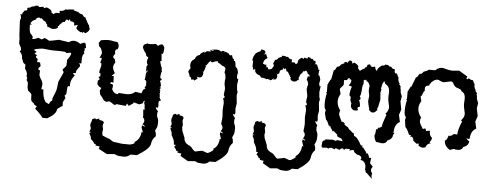

<svg xmlns="http://www.w3.org/2000/svg" viewBox="-52 -739 2770 1084"><g transform="rotate(5 1333.0 -197.5)"><path d="M231.9 -54.7Q240.7 -73.7 245.1 -73.7Q249.5 -73.7 249.5 -80.1V-89.4Q254.4 -101.6 261.7 -119.6Q269 -137.7 269.8 -146.7Q270.5 -155.8 274.4 -185.1L299.3 -239.7Q299.3 -245.1 293.9 -251Q292.5 -252 292.5 -254.4Q292.5 -257.3 296.4 -261.2Q307.1 -271 312 -279.3L313 -312Q332.5 -338.9 332.5 -349.6Q332.5 -354.5 330.6 -354.5L304.7 -350.6Q304.7 -354.5 296.6 -356.7Q288.6 -358.9 221.2 -358.9L169.4 -363.8Q123 -358.4 123 -353Q123 -348.6 137.7 -343.3L126.5 -331.1L142.1 -324.2Q136.2 -319.8 136.2 -314.9Q136.2 -308.6 147 -304.2L145.5 -285.6L162.1 -284.7L167 -265.1Q155.8 -253.9 155.8 -246.6Q155.8 -240.2 166 -240.2L164.6 -212.9L172.9 -194.3Q186 -177.2 186 -163.1Q186 -160.2 184.3 -149.2Q182.6 -138.2 182.6 -137.2Q182.6 -134.3 185.5 -134.3H194.3Q194.3 -91.3 212.4 -64.5ZM202.1 25.4Q194.3 10.3 157.2 -22.5L165.5 -36.6Q146 -44.4 146 -53.7Q130.9 -59.1 129.9 -75.2L129.4 -97.2Q128.9 -106 112.8 -116.7Q106.9 -120.6 104 -138.2V-157.7Q104 -168.5 95.2 -178.7Q95.2 -185.5 98.1 -190.9L92.8 -200.2Q93.8 -205.6 93.8 -210.9Q93.8 -225.6 80.6 -242.2L81.1 -265.1L68.8 -273.9L59.1 -297.9Q59.1 -322.3 42.5 -336.4L48.8 -344.7Q48.8 -357.4 43.7 -364.3Q38.6 -371.1 37.6 -377.4L35.6 -377.9Q35.6 -396.5 34.7 -401.9H35.6Q31.7 -422.9 30.3 -467.3Q28.3 -499 28.3 -507.3Q28.3 -514.6 33.2 -523.9L30.8 -541.5L24.9 -541L29.8 -545.4L29.3 -545.9L38.6 -546.4L38.1 -553.2Q44.9 -560.5 47.1 -565.2Q49.3 -569.8 52.7 -569.8H56.6Q64 -569.8 64 -576.2V-582.5Q64 -586.9 68.8 -586.9Q81.1 -586.9 88.4 -595.7Q106 -595.7 106 -601.1L125 -603Q125 -596.2 133.8 -596.2Q137.2 -596.2 152.8 -599.6L158.7 -591.8L171.4 -597.7Q201.7 -587.9 201.7 -574.2V-570.8L213.4 -563.5L227.5 -571.8L248.5 -571.3L246.6 -585H252.4Q270 -585 280.3 -596.7L285.6 -594.7Q302.2 -598.6 328.6 -598.6L326.7 -593.8L352.5 -586.9Q361.8 -577.1 372.1 -577.1Q376 -577.1 381.6 -569.3Q387.2 -561.5 389.6 -561.5L393.6 -562L416 -519.5L417.5 -522.5L423.3 -500L427.7 -498L423.3 -494.1Q421.9 -482.9 402.3 -471.2L389.2 -479L389.6 -469.2L382.8 -476.6L376 -474.1Q353 -485.4 349.1 -496.6L356.4 -515.1L335.4 -508.3V-518.1Q335.4 -531.2 313 -531.2L308.6 -543L302.2 -534.2L292 -540Q288.1 -540 280.3 -523.9Q277.8 -524.9 275.9 -524.9Q269.5 -524.9 251.5 -504.4Q251.5 -499 248.5 -499Q245.6 -499 243.2 -498.5L246.6 -492.7Q245.6 -487.3 236.6 -483.4Q227.5 -479.5 217.8 -479.5Q208.5 -479.5 199.2 -484.9Q192.4 -488.8 186.5 -488.8L184.1 -492.2V-497.6Q184.1 -502.4 178.7 -505.4Q174.8 -519 161.6 -522L148.4 -535.2L144.5 -531.2Q139.2 -536.6 135.3 -536.6Q122.1 -536.6 115.7 -522.9Q93.3 -515.6 89.4 -499L97.2 -493.7L86.4 -492.2Q86.4 -453.1 94.2 -442.4Q108.9 -430.2 108.9 -420.9Q108.9 -418.9 105.5 -412.6Q123 -412.6 139.2 -422.9L160.2 -415L175.8 -424.3Q180.2 -424.3 202.6 -411.1Q209.5 -411.1 257.8 -421.4L314.5 -412.6Q326.7 -423.3 341.8 -423.3Q359.9 -423.3 380.4 -408.2Q392.1 -417.5 401.9 -417.5Q407.7 -417.5 409.7 -410.6Q411.6 -403.8 413.6 -387.7H406.2L407.2 -377.4L403.8 -365.2L407.2 -356.4Q395 -351.1 395 -320.8V-299.3H381.8Q388.7 -291.5 388.7 -286.1Q388.7 -280.8 378.9 -269.8Q369.1 -258.8 369.1 -250V-244.1L351.1 -239.3L363.8 -228.5Q341.3 -202.6 341.3 -176.3V-164.6L333 -165.5Q326.7 -165.5 326.7 -138.2Q326.7 -128.4 325.2 -119.6L316.4 -110.4L322.3 -97.2L309.6 -72.3L310.5 -51.3Q294.9 -42.5 280.8 -31.2Q280.8 -2.9 230 25.9Z M679.2 204.1Q644 203.6 637.9 199Q631.8 194.3 621.6 194.3L582.5 197.8L534.7 171.9L539.1 158.7L513.7 154.8L516.1 148.9L512.2 145.5L506.8 146.5Q503.4 135.3 484.9 120.1L485.4 116.7Q485.4 107.4 473.6 88.4L483.4 81.5L472.7 80.1Q480 68.8 480 60.1L475.1 43Q476.6 28.8 479.5 25.1Q482.4 21.5 482.9 9.8L494.6 3.4H502.9L503.4 8.3L523.9 1.5L522.9 9.3Q530.3 10.3 538.3 12Q546.4 13.7 550.8 22Q545.4 32.7 545.4 40L549.3 61.5L546.4 76.7L549.3 95.2L577.6 107.4Q590.8 109.9 600.6 117.9Q610.4 126 617.7 126L662.6 132.3L706.1 132.8Q711.4 132.8 723.1 128.2Q734.9 123.5 734.9 121.1L731 116.7Q763.7 100.1 767.6 55.2L775.4 59.6L765.1 31.2L766.6 19L784.2 25.4Q779.3 15.6 767.6 13.2Q777.3 3.4 777.3 -7.3Q777.3 -17.6 767.6 -27.3L768.6 -35.2L765.6 -71.8L773.4 -69.3Q772 -106.4 767.1 -107.4L770 -119.6L767.6 -120.6Q763.2 -120.6 759.8 -105.5L740.7 -97.7L708.5 -106.4L706.1 -100.1L682.1 -84L671.9 -96.7L665 -82.5L611.8 -87.9Q608.4 -82.5 603 -82.5Q598.6 -82.5 586.7 -91.3Q574.7 -100.1 569.8 -100.1L556.2 -96.2Q547.9 -96.2 539.1 -103.5Q529.3 -119.1 516.1 -133.8L511.7 -155.8L519.5 -171.9Q505.9 -174.3 495.1 -191.4L496.1 -210.9L506.8 -220.7Q499 -227.1 499 -230.5Q499 -234.9 507.8 -235.4L507.3 -253.9L502 -253.4Q500 -253.4 500 -261.2Q500 -268.1 507.8 -294.9V-309.6Q501.5 -310.1 501.5 -315.9Q501.5 -320.8 506.3 -330.1V-341.3L494.6 -340.3L505.9 -367.2Q501.5 -396.5 486.3 -404.3L482.4 -422.9L493.2 -439.5Q516.1 -444.3 536.1 -444.3Q550.8 -444.3 567.9 -439.5L587.4 -437.5Q596.2 -426.3 596.2 -414.6Q596.2 -404.3 591.3 -397Q578.6 -396.5 578.6 -380.9L580.6 -370.1Q570.8 -359.9 570.8 -353Q570.8 -345.7 581.1 -340.3L585.4 -322.3Q575.2 -306.2 575.2 -295.4Q575.2 -282.2 587.9 -261.2L570.8 -244.1H583.5L584.5 -205.6Q578.6 -209.5 573.7 -209.5Q568.4 -209.5 568.4 -201.7L568.8 -197.8L574.7 -198.7Q583.5 -198.7 583.5 -188.5Q583.5 -178.7 580.6 -171.9Q589.8 -144.5 616.7 -144.5L617.7 -151.9Q653.3 -148.9 667 -148.9Q693.4 -148.9 712.9 -166.5L747.1 -161.1L755.9 -182.1Q764.6 -186.5 768.6 -192.9L761.7 -191.9L770 -209.5Q768.6 -224.6 768.6 -231Q768.6 -234.4 763.7 -236.3Q758.8 -238.3 758.8 -240.7L761.2 -250Q761.2 -259.8 763.2 -275.9L769 -287.1L772 -285.6L768.6 -295.9L761.7 -281.7L763.2 -316.9L769.5 -324.2Q762.7 -331.1 762.7 -341.8Q762.7 -351.6 768.6 -365.7L755.9 -375L752.9 -387.7Q741.2 -399.4 733.4 -419.4Q733.9 -436 743.4 -438.7Q752.9 -441.4 756.8 -445.3L764.6 -441.9Q787.6 -441.9 804.7 -445.8L817.9 -435.5Q826.7 -445.8 839.8 -445.8Q847.2 -445.8 854 -428.2Q853 -391.1 843.3 -391.1L838.9 -396.5L841.8 -387.2L844.7 -351.6H837.4Q837.4 -345.7 844.7 -324.7L846.7 -315.4L848.6 -322.3Q850.1 -307.6 850.1 -301.5Q850.1 -295.4 853 -290.5L848.6 -288.6Q848.6 -282.2 845.2 -261.2Q845.7 -254.4 851.1 -253.4L856 -249Q848.1 -246.1 845.7 -233.9L849.1 -234.4L853.5 -213.4L850.6 -208.5L854.5 -202.6L848.6 -203.1L845.7 -201.7L855 -200.2L847.7 -193.8L853 -182.6H848.6L852.5 -178.2L850.1 -168.5L852.5 -150.4L851.1 -146Q855.5 -137.2 862.3 -128.9L858.4 -129.4Q850.1 -129.4 848.1 -118.2H847.7L849.1 -99.1Q849.1 -94.7 846.7 -87.4L835 -90.3Q835.9 -81.1 849.6 -67.4L845.7 -57.1L846.7 -39.6L854 -22L855.5 -9.8Q855.5 4.9 853 20L842.3 43Q849.1 53.7 849.1 67.4L848.6 74.7Q829.6 90.3 826.2 118.4Q822.8 146.5 752.4 189H716.3Q699.2 204.1 679.2 204.1Z M1130.4 204.1Q1098.1 203.6 1092.5 199Q1086.9 194.3 1077.6 194.3L1042 197.8L998 171.9L1002 158.7L979 154.8L981 148.9L977.5 145.5L972.7 146.5Q969.7 135.3 958 125L966.3 112.3L955.1 111.3Q955.1 97.2 952.1 88.4Q948.2 76.2 939.9 63Q937 58.6 937 54.7L937.5 51.3Q937.5 42 926.8 22.9L935.5 16.1L925.8 14.6Q932.6 3.4 932.6 -5.4L928.2 -22.5Q929.2 -36.6 931.9 -40.3Q934.6 -43.9 935.1 -55.7L945.8 -62H953.6L954.1 -57.1L972.7 -64L971.7 -56.2Q978.5 -55.2 985.8 -53.5Q993.2 -51.8 997.1 -43.5Q992.2 -31.2 992.2 -25.4L996.1 -3.9L993.2 11.2L996.1 29.8L1011.7 68.8Q1011.7 94.2 1037.6 107.4Q1049.3 109.9 1060.8 124.8Q1072.3 139.6 1079.1 139.6L1115.2 132.3Q1120.6 132.3 1132.6 137.2Q1144.5 142.1 1148.4 142.1Q1153.3 142.1 1167.2 132.8Q1181.2 123.5 1181.2 121.1L1177.7 116.7Q1207.5 100.1 1210.9 55.2L1218.3 59.6L1209 31.2L1210 19L1226.1 25.4Q1221.7 15.6 1210.9 13.2Q1220.2 3.4 1220.2 -7.3Q1220.2 -17.6 1210.9 -27.3L1211.9 -35.2Q1211.9 -43 1213.4 -47.4L1214.8 -69.3Q1214.8 -75.2 1212.4 -107.4L1215.3 -147Q1214.8 -161.6 1208.5 -171.4Q1217.8 -177.2 1217.8 -181.2Q1217.8 -183.1 1216.3 -184.6Q1211.4 -189.5 1211.4 -195.8L1215.3 -225.6Q1215.3 -231.4 1213.9 -237.3Q1210 -252.9 1210 -258.8Q1210 -263.7 1210.9 -270L1210 -278.8H1211.9L1212.4 -290.5L1209.5 -310.1Q1204.6 -314.9 1204.6 -319.8Q1204.6 -323.7 1206.3 -328.9Q1208 -334 1208 -337.9Q1208 -342.8 1206.1 -346.2L1205.6 -345.7Q1205.6 -346.7 1204.1 -348.1Q1197.3 -354.5 1188 -356Q1175.8 -366.7 1161.1 -372.6L1163.1 -378.4L1159.2 -378.9Q1150.9 -378.9 1130.4 -370.1L1121.1 -372.1L1125.5 -379.4Q1117.7 -379.4 1097.7 -348.6L1091.8 -349.6L1098.1 -342.3L1089.8 -331.5L1095.2 -334.5L1085.4 -311.5L1081.5 -314.5L1085.9 -306.6Q1084.5 -278.8 1065.9 -278.8L1049.3 -282.2L1057.1 -273.4L1040 -258.8Q1036.1 -264.2 1030.3 -264.2L1021 -262.2L1018.1 -274.9L1010.3 -278.8Q1008.3 -292.5 1000.5 -304.2Q1002 -318.8 1010.3 -321.8Q1009.8 -340.3 1007.8 -342.3Q1007.8 -369.1 1030.8 -380.4Q1036.6 -401.4 1057.1 -405.8Q1061 -418.9 1085 -426.8L1078.6 -418L1093.3 -427.7L1090.3 -430.2H1116.7L1113.3 -440.4Q1123 -435.1 1129.4 -435.1L1133.3 -438.5L1120.1 -440.9L1147.5 -443.8Q1168 -443.8 1174.8 -434.1L1182.1 -439.5H1193.8L1194.8 -433.1L1197.3 -432.1V-436.5L1211.9 -431.6Q1212.9 -429.2 1214.4 -427.2L1216.8 -429.7L1225.1 -418.9Q1229 -418 1233.4 -418L1237.8 -422.4Q1240.2 -411.6 1244.1 -402.8L1251 -397.5V-390.6L1252.9 -387.7Q1255.4 -389.6 1257.8 -389.6Q1262.7 -373.5 1262.7 -365.7Q1262.7 -361.3 1263.7 -356.9Q1265.1 -354.5 1268.1 -353Q1275.9 -348.6 1280.3 -325.7L1276.4 -305.7Q1276.4 -298.3 1278.3 -292.7Q1280.3 -287.1 1280.8 -287.1L1284.7 -291.5Q1285.2 -291.5 1285.2 -288.6Q1285.2 -281.2 1281.2 -255.9Q1282.2 -226.6 1287.1 -217.3L1287.6 -214.4Q1287.6 -210.9 1285.9 -205.8Q1284.2 -200.7 1284.2 -193.8Q1286.1 -171.9 1288.6 -150.4L1283.7 -121.1L1285.6 -99.1Q1285.6 -94.7 1283.2 -87.4L1272.5 -90.3Q1273.4 -81.1 1286.1 -67.4L1282.7 -57.1L1283.2 -39.6L1290 -22L1291.5 -9.8Q1291.5 4.9 1289.1 20L1279.3 43Q1285.6 53.7 1285.6 67.4L1285.2 74.7Q1267.6 90.3 1264.6 118.4Q1261.7 146.5 1197.3 189H1164.1Q1148.4 204.1 1130.4 204.1Z M1596.7 204.1Q1564.5 203.6 1558.8 199Q1553.2 194.3 1543.9 194.3L1508.3 197.8L1464.4 171.9L1468.3 158.7L1445.3 154.8L1447.3 148.9L1443.8 145.5L1439 146.5Q1436 135.3 1424.3 125L1432.6 112.3L1421.4 111.3Q1421.4 97.2 1418.5 88.4Q1414.6 76.2 1406.2 63Q1403.3 58.6 1403.3 54.7L1403.8 51.3Q1403.8 42 1393.1 22.9L1401.9 16.1L1392.1 14.6Q1398.9 3.4 1398.9 -5.4L1394.5 -22.5Q1395.5 -36.6 1398.2 -40.3Q1400.9 -43.9 1401.4 -55.7L1412.1 -62H1419.9L1420.4 -57.1L1439 -64L1438 -56.2Q1444.8 -55.2 1452.1 -53.5Q1459.5 -51.8 1463.4 -43.5Q1458.5 -31.2 1458.5 -25.4L1462.4 -3.9L1459.5 11.2L1462.4 29.8L1478 68.8Q1478 94.2 1503.9 107.4Q1515.6 109.9 1527.1 124.8Q1538.6 139.6 1545.4 139.6L1581.5 132.3Q1586.9 132.3 1598.9 137.2Q1610.8 142.1 1614.7 142.1Q1619.6 142.1 1633.5 132.8Q1647.5 123.5 1647.5 121.1L1644 116.7Q1673.8 100.1 1677.2 55.2L1684.6 59.6L1675.3 31.2L1676.3 19L1692.4 25.4Q1688 15.6 1677.2 13.2Q1686.5 3.4 1686.5 -7.3Q1686.5 -17.6 1677.2 -27.3L1678.2 -35.2Q1678.2 -43 1679.7 -47.4L1681.2 -69.3Q1681.2 -75.2 1678.7 -107.4L1681.6 -147Q1681.2 -161.6 1674.8 -171.4Q1684.1 -177.2 1684.1 -181.2Q1684.1 -183.1 1682.6 -184.6Q1677.7 -189.5 1677.7 -195.8L1681.6 -225.6Q1681.6 -231.4 1680.2 -237.3Q1676.3 -252.9 1676.3 -258.3Q1676.3 -263.7 1672.9 -267.1L1677.2 -270.5L1674.8 -284.7L1678.2 -278.8L1680.7 -296.9L1675.8 -310.1L1678.7 -315.9L1673.8 -312Q1670.9 -314.9 1670.9 -319.8Q1670.9 -323.7 1672.9 -329.6Q1674.3 -331.1 1674.3 -337.4L1687.5 -339.8Q1682.6 -348.1 1673.3 -353Q1668.9 -369.1 1659.2 -369.1Q1656.2 -369.1 1652.3 -362.8L1649.4 -367.2L1640.1 -352.1Q1630.4 -348.1 1627.9 -332.5Q1623.5 -328.6 1623.5 -323.2L1626.5 -317.4L1621.1 -309.6V-313Q1617.7 -313 1613.8 -306.2Q1606 -302.2 1599.1 -302.2Q1592.3 -302.2 1585.4 -306.6Q1578.6 -311 1578.1 -317.9L1580.6 -324.7Q1578.6 -325.2 1576.7 -325.2Q1574.7 -325.2 1574.7 -331.5L1570.8 -335.9Q1561 -356 1556.6 -356L1553.7 -354Q1547.9 -372.6 1545.4 -372.6L1537.6 -365.7L1533.2 -376.5L1529.8 -362.8Q1513.2 -362.8 1513.2 -342.3L1502.9 -333.5L1498 -343.8L1503.4 -321.8Q1500.5 -309.1 1496.6 -306.2L1481.4 -302.7L1485.8 -312.5L1474.6 -301.8L1465.8 -297.4Q1462.9 -301.8 1456.5 -301.8L1447.3 -304.7L1441.9 -300.8Q1440.4 -307.1 1412.6 -308.6L1404.3 -319.8Q1382.3 -324.7 1376 -341.3V-353Q1370.1 -353 1366.2 -346.7L1358.9 -368.2L1359.9 -397.9L1355.5 -399.9V-409.7Q1363.8 -443.4 1385.7 -451.2Q1392.6 -453.6 1396 -457Q1399.4 -460.4 1402.8 -469.2Q1405.8 -464.8 1417 -463.9L1425.3 -454.1Q1420.9 -449.2 1420.4 -438L1428.7 -445.8Q1435.1 -425.8 1438.5 -425.3V-419.9Q1417.5 -411.1 1416.5 -386.2L1423.3 -386.7L1427.7 -381.8Q1432.6 -381.8 1435.1 -385.3L1438 -368.2L1445.3 -369.6Q1447.3 -359.9 1451.2 -357.9Q1467.3 -360.4 1469.7 -364.7L1479 -380.9L1473.1 -397Q1478 -397.5 1479.2 -405.8Q1480.5 -414.1 1486.8 -416.5L1489.3 -416Q1494.1 -416 1501 -427.7L1520 -435.5L1518.6 -440.9L1525.4 -441.9Q1537.6 -441.9 1549.8 -436.5L1553.7 -439.5Q1561 -425.8 1573.7 -425.8H1578.1L1576.7 -409.2L1592.3 -410.2L1602.1 -400.4L1611.3 -408.7L1610.8 -413.1Q1610.8 -428.7 1632.8 -440.4L1642.1 -433.6L1646.5 -442.4Q1657.7 -438.5 1660.2 -438.5Q1667 -438.5 1667 -444.3L1662.6 -447.8L1680.7 -444.3Q1680.7 -438 1691.9 -438L1693.4 -440.9Q1698.2 -428.2 1705.1 -428.2L1707.5 -431.2Q1710.9 -427.2 1712.4 -418.9L1710 -415Q1712.9 -407.7 1716.3 -407.7L1718.8 -411.1Q1722.2 -408.2 1723.6 -402.6Q1725.1 -397 1730 -388.7V-380.4L1736.3 -381.8L1735.8 -378.9L1739.7 -374.5L1735.4 -375L1733.9 -354L1735.8 -348.6L1738.8 -349.1Q1742.7 -344.2 1746.6 -325.7L1742.7 -305.7Q1742.7 -298.3 1744.6 -292.7Q1746.6 -287.1 1747.1 -287.1L1751 -291.5Q1751.5 -291.5 1751.5 -288.6Q1751.5 -281.2 1747.6 -255.9Q1748.5 -226.6 1753.4 -217.3L1753.9 -214.4Q1753.9 -210.9 1752.2 -205.8Q1750.5 -200.7 1750.5 -193.8Q1752.4 -171.9 1754.9 -150.4L1750 -121.1L1752 -99.1Q1752 -94.7 1749.5 -87.4L1738.8 -90.3Q1739.7 -81.1 1752.4 -67.4L1749 -57.1L1749.5 -39.6L1756.3 -22L1757.8 -9.8Q1757.8 4.9 1755.4 20L1745.6 43Q1752 53.7 1752 67.4L1751.5 74.7Q1733.9 90.3 1731 118.4Q1728 146.5 1663.6 189H1630.4Q1614.7 204.1 1596.7 204.1Z M2086.9 207.5Q2068.4 191.9 2055.2 177.7Q2052.2 174.8 2048.8 174.8L2042.5 155.3Q2043.5 149.9 2043.5 145Q2043.5 124 2028.8 111.8Q2024.4 107.4 2011.7 106L2016.1 97.7Q2016.1 80.1 1990.7 77.6L1975.1 66.9L1967.8 52.7L1944.3 58.6L1947.8 49.8L1920.9 50.3L1918.5 55.7L1907.2 53.7L1911.6 49.3Q1895.5 50.3 1893.6 54.7Q1891.6 59.1 1888.7 59.1Q1882.3 59.1 1876 54.2L1865.2 52.2L1862.3 59.1L1842.8 52.2Q1828.6 52.2 1827.1 58.1L1816.4 53.7L1792 55.7L1786.1 48.8Q1788.1 38.6 1788.1 28.3Q1788.1 14.6 1804.2 12.7L1803.7 7.8L1846.7 5.9L1864.7 11.2Q1867.7 5.9 1875 5.9L1902.3 9.8Q1898.4 -6.3 1881.3 -9.8L1871.1 -14.6L1867.2 -26.4L1848.6 -42.5H1840.3Q1835.9 -54.2 1831.5 -56.6L1823.2 -73.2L1820.3 -66.4L1813 -80.6Q1806.2 -99.1 1798.3 -104L1789.1 -140.1L1792.5 -158.7Q1783.2 -163.1 1783.2 -193.4Q1783.2 -223.6 1790 -252L1786.1 -256.8L1789.6 -259.8V-301.8L1805.2 -333L1807.1 -329.1L1818.4 -387.2L1821.3 -385.3Q1823.2 -385.3 1825.2 -389.2Q1834 -408.2 1838.4 -408.2L1841.3 -407.7Q1847.7 -407.7 1856 -421.4L1875 -430.2L1873.5 -436.5L1881.8 -437.5Q1886.2 -437.5 1891.1 -436.5V-431.2Q1891.1 -431.6 1891.6 -431.6Q1893.1 -434.6 1894.5 -438.2Q1896 -441.9 1898.7 -445.1Q1901.4 -448.2 1906.7 -448.2Q1918.5 -448.2 1918.9 -431.6L1930.2 -438.5Q1943.4 -433.1 1954.1 -421.4L1953.1 -409.2L1964.8 -394.5Q1980.5 -407.7 1990.7 -409.7L1993.7 -417.5L2000.5 -418.5L2005.9 -433.1L2009.8 -436L2010.7 -433.1L2018.1 -436.5Q2027.3 -422.4 2032.2 -422.4L2048.8 -426.3Q2050.8 -407.7 2062 -402.3L2061.5 -408.7Q2070.3 -427.7 2090.8 -437L2097.7 -436L2106 -442.9L2123 -440.9Q2123 -433.1 2139.6 -433.1Q2146 -421.9 2154.3 -421.9L2157.7 -422.4Q2161.6 -420.4 2161.6 -414.1L2160.6 -406.7Q2164.6 -397.9 2168.5 -397.9L2171.4 -398.4Q2175.8 -398.4 2177.5 -391.8Q2179.2 -385.3 2186 -375.5L2185.5 -370.1Q2185.5 -354 2195.3 -342.3L2192.4 -339.4Q2202.6 -329.1 2202.6 -323.2L2200.7 -319.3Q2205.1 -311.5 2205.1 -293.5L2213.4 -272L2208.5 -242.2L2216.8 -197.8L2206.5 -166.5L2215.3 -127Q2186 -111.3 2185.1 -68.8L2178.2 -65.4L2189.5 -64.5L2187.5 -56.6L2183.1 -51.8Q2183.1 -27.8 2153.8 -16.6Q2147.9 1.5 2126 1.5Q2111.8 1.5 2104.5 -2L2092.3 -2.4Q2080.6 -14.2 2078.6 -41.5L2082 -45.9Q2084.5 -58.1 2084.5 -74.7L2090.8 -73.2L2097.2 -85.4L2102.1 -83.5L2115.7 -91.8Q2116.7 -109.4 2133.3 -153.3L2136.2 -157.7Q2136.2 -161.1 2129.9 -166.5Q2147 -184.6 2147 -203.1Q2147 -209 2142.6 -227.5Q2138.2 -244.1 2138.2 -259.8L2139.6 -290.5Q2139.6 -321.8 2114.3 -334Q2110.8 -344.7 2106.9 -349.1L2098.6 -334L2092.3 -304.7L2095.7 -302.2L2091.3 -283.7L2093.3 -254.4L2094.2 -253.4L2093.8 -250.5L2094.2 -239.7Q2090.8 -230 2085.9 -201.7Q2081.5 -197.3 2081.5 -190.4L2082 -183.6Q2082 -179.2 2080.1 -179.2Q2075.2 -179.2 2071.3 -170.9Q2063 -166.5 2056.6 -166.5Q2049.3 -166.5 2042 -173.1Q2034.7 -179.7 2034.7 -184.6L2036.1 -188.5Q2035.2 -190.4 2034.7 -192.9Q2032.7 -192.9 2026.4 -228L2029.8 -258.8L2024.9 -285.2Q2024.9 -305.7 2027.3 -315.9Q2017.6 -338.9 2012.7 -338.9L2009.8 -336.4Q2007.8 -344.2 2004.9 -349.6Q2002.9 -344.7 1999 -344.7L1991.7 -347.2L1992.2 -322.8Q1985.4 -313 1985.4 -287.6L1982.4 -263.2L1977.1 -250.5L1982.9 -242.2Q1981.4 -230.5 1974.6 -230.5Q1982.4 -215.3 1982.9 -192.9Q1974.6 -192.9 1968.8 -184.1L1974.6 -172.9Q1965.3 -169.4 1957.5 -169.4Q1946.3 -169.4 1939.5 -177.2Q1931.6 -184.6 1931.6 -195.8Q1931.6 -201.2 1933.6 -208Q1925.8 -218.8 1925.8 -231.4L1926.8 -242.2L1918 -253.4Q1918.5 -276.9 1927.7 -302.2L1909.7 -307.1Q1921.9 -324.2 1921.9 -333.5Q1921.9 -340.8 1917.5 -343.3L1912.1 -339.4V-348.6Q1898.9 -347.2 1898.9 -339.4V-336.9L1880.9 -335.4Q1880.4 -331.5 1880.4 -327.1L1881.3 -314Q1881.3 -305.2 1871.3 -296.1Q1861.3 -287.1 1861.3 -280.8L1867.7 -254.9Q1855 -234.4 1855 -213.4Q1855 -187.5 1874.5 -161.1Q1869.6 -157.2 1869.6 -142.1Q1869.6 -135.7 1878.2 -119.1Q1886.7 -102.5 1888.2 -98.6L1896 -99.6L1907.7 -88.9L1903.8 -85.4L1927.7 -69.8Q1929.2 -62 1940.9 -55.2Q1953.1 -42.5 1961.9 -40L1964.4 -25.4Q1981.9 -23.9 2007.8 24.9L2016.1 22.9L2015.1 35.6L2020 33.2L2041 61L2038.1 65.9L2050.8 66.4L2061 90.8L2071.3 88.4L2067.9 120.1L2084.5 137.7Q2076.2 148.4 2076.2 157.7Q2076.2 167 2085 175.8Q2082 184.1 2082 190.9Q2082 200.2 2086.9 207.5Z M2356.4 6.3Q2343.8 6.3 2329.6 -5.4Q2333 -8.8 2333 -12.2Q2333 -14.6 2329.1 -14.6L2319.3 -12.7L2299.8 -28.8Q2298.8 -50.3 2284.7 -50.3L2278.3 -49.3Q2285.2 -55.2 2285.2 -57.6Q2281.7 -58.1 2277.8 -58.3Q2273.9 -58.6 2272 -61.8Q2270 -64.9 2267.8 -70.8Q2265.6 -76.7 2261.5 -84.5Q2257.3 -92.3 2248.5 -101.6L2243.2 -140.1L2246.6 -158.7Q2236.8 -163.1 2236.8 -193.4Q2236.8 -223.6 2244.1 -252L2239.7 -256.8L2243.7 -259.8V-301.8L2259.8 -333L2261.7 -329.1L2284.2 -387.2L2287.1 -385.3Q2289.1 -385.3 2295.2 -396.7Q2301.3 -408.2 2305.2 -408.2L2308.1 -407.7Q2314.9 -407.7 2323.7 -421.4L2341.3 -427.7L2352.1 -435.1H2388.7Q2405.8 -452.1 2425.8 -452.1Q2432.1 -452.1 2450.9 -446.8Q2469.7 -441.4 2484.4 -441.4L2523.4 -444.8L2571.8 -416L2567.9 -401.9L2575.7 -400.4L2579.6 -407.2Q2594.7 -397.9 2599.1 -397.9L2602.1 -398.4Q2606.4 -398.4 2608.4 -391.8Q2610.4 -385.3 2617.2 -375.5L2616.7 -370.1Q2616.7 -354 2627 -342.3L2624 -339.4Q2634.8 -329.1 2634.8 -323.2L2632.8 -319.3Q2637.2 -311.5 2637.2 -293.5L2646 -272L2641.1 -242.2L2649.9 -197.8L2639.2 -166.5L2647.9 -127Q2617.2 -111.3 2616.2 -68.8Q2613.3 -65.4 2608.9 -65.4Q2603.5 -65.4 2597.2 -70.3Q2604 -55.7 2614.3 -53.2Q2614.3 -27.8 2583.5 -16.6Q2577.1 1.5 2554.2 1.5Q2539.1 1.5 2531.7 -2L2509.3 5.9Q2477.5 -14.2 2477.5 -43.9L2479 -45.9Q2487.8 -45.9 2496.1 -74.7L2502.4 -73.2Q2511.7 -73.2 2523.9 -85.4L2544.9 -85L2544.4 -89.4Q2544.4 -109.4 2562 -153.3L2564.9 -157.7Q2564.9 -161.1 2558.1 -166.5Q2576.2 -184.6 2576.2 -203.1Q2576.2 -209 2571.5 -227.5Q2566.9 -246.1 2566.9 -259.8L2568.4 -290.5Q2568.4 -321.8 2545.9 -330.1Q2544.4 -337.4 2542 -338.9Q2535.2 -341.3 2528.3 -344.7Q2515.6 -347.2 2509.3 -353Q2502.9 -358.9 2499.5 -365Q2496.1 -371.1 2493.2 -375.7Q2490.2 -380.4 2482.4 -380.4L2442.4 -372.1Q2433.1 -372.1 2422.6 -377.7Q2412.1 -383.3 2405.8 -383.3Q2395 -383.3 2382.3 -374Q2369.6 -364.7 2369.6 -359.9Q2369.6 -358.4 2364.3 -355L2362.3 -345.7Q2338.9 -345.7 2338.9 -327.1L2339.8 -314Q2334 -311.5 2329.6 -297.1Q2325.2 -282.7 2318.8 -280.8L2325.7 -254.9Q2312.5 -234.4 2312.5 -213.4Q2312.5 -187.5 2333 -161.1Q2327.6 -157.2 2327.6 -142.1Q2327.6 -135.7 2330.1 -129.6Q2332.5 -123.5 2335.9 -117.9Q2339.4 -112.3 2342.5 -107.4Q2345.7 -102.5 2347.2 -98.6L2361.3 -103.5L2367.7 -88.9L2388.2 -92.8Q2388.2 -62 2402.8 -55.2L2403.3 -51.3Q2403.3 -39.6 2391.1 -27.8L2399.9 -22Q2378.9 -20 2371.1 2.4Q2364.3 6.3 2356.4 6.3Z"/></g></svg>

Font: Truetypewriter PolyglOTT
Style: Regular
Weight: 400
Designer: Sergey Beatoff a.k.a. Sam_T
Version: Version 3.76